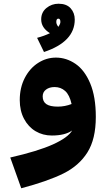

<svg xmlns="http://www.w3.org/2000/svg" viewBox="-20 -727 579 1030"><path d="M494 -100Q494 19 449 90.5Q404 162 320.5 203.5Q237 245 94 283L35 118Q184 84 264.5 47.5Q345 11 367 -27Q329 0 258 0Q210 0 171 -23Q132 -46 109 -89.5Q86 -133 86 -190Q86 -257 113 -309Q140 -361 184.5 -389.5Q229 -418 280 -418Q336 -418 385 -384.5Q434 -351 464 -279.5Q494 -208 494 -100ZM290 -155Q328 -155 364 -169Q353 -218 329.5 -239Q306 -260 273 -260Q245 -260 227 -246.5Q209 -233 209 -210Q209 -182 228.5 -168.5Q248 -155 290 -155ZM381 -622Q381 -503 216 -448L179 -524Q217 -534 248 -549Q201 -578 201 -623Q201 -661 229 -684Q257 -707 294 -707Q337 -707 359 -682.5Q381 -658 381 -622ZM282 -609Q282 -597 293 -583Q304 -599 304 -609Q304 -627 293 -627Q282 -627 282 -609Z"/></svg>

Font: FiraGO Heavy
Style: Regular
Weight: 900
Designer: bBox Type
Foundry: bBox Type GmbH
Version: Version 1.001